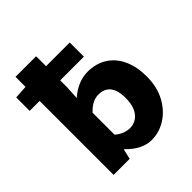

<svg xmlns="http://www.w3.org/2000/svg" viewBox="-198 -829 969 969"><g transform="rotate(-45 286.5 -344.0)"><path d="M329 12Q296 12 262.5 -4.5Q229 -21 199 -53H195L183 0H68V-700H215V-483L211 -406Q240 -432 274 -446.5Q308 -461 342 -461Q403 -461 447 -433Q491 -405 514.5 -353.5Q538 -302 538 -234Q538 -158 508 -103Q478 -48 430.5 -18Q383 12 329 12ZM294 -108Q320 -108 341 -122Q362 -136 374 -163.5Q386 -191 386 -232Q386 -266 377 -290.5Q368 -315 349 -328Q330 -341 301 -341Q278 -341 257.5 -330.5Q237 -320 215 -297V-140Q235 -123 255.5 -115.5Q276 -108 294 -108ZM-3 -528V-624L76 -629H384V-528Z"/></g></svg>

Font: Source Sans 3
Style: Bold
Weight: 700
Designer: Paul D. Hunt
Foundry: Adobe
Version: Version 3.052;hotconv 1.1.0;makeotfexe 2.6.0